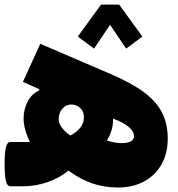

<svg xmlns="http://www.w3.org/2000/svg" viewBox="-45 -814 776 839"><path d="M396.5 -793.9H475.6L577.1 -654.3L506.3 -601.6L436 -705.6L365.7 -601.6L294.9 -654.3ZM0 -193.4H85.9Q58.1 -250.5 58.1 -296.4Q58.1 -333 74 -366.9Q89.8 -400.9 125.5 -418.9L127.4 -423.8L55.2 -456.1L130.9 -622.6L437 -491.2Q527.3 -452.6 582.5 -412.1Q637.7 -371.6 662.8 -322.5Q688 -273.4 688 -208.5Q688 -144 660.9 -95.9Q633.8 -47.9 584.7 -21.2Q535.6 5.4 470.2 5.4Q411.6 5.4 359.4 -12.2Q307.1 -29.8 253.9 -68.4Q214.8 -36.1 162.8 -18.1Q110.8 0 56.6 0H0Q-13.2 0 -19 -22.5Q-24.9 -44.9 -24.9 -97.2Q-24.9 -148.4 -19 -170.9Q-13.2 -193.4 0 -193.4ZM262.2 -221.7Q321.8 -252.9 321.8 -302.2Q321.8 -326.2 305.7 -341.8Q289.6 -357.4 266.6 -357.4Q243.7 -357.4 227.5 -338.9Q211.4 -320.3 211.4 -292.5Q211.4 -258.8 262.2 -221.7ZM421.9 -200.2Q439 -194.8 454.1 -191.7Q469.2 -188.5 484.4 -188.5Q540.5 -188.5 540.5 -218.8Q540.5 -261.2 449.2 -295.9Q449.2 -266.6 442.1 -243.7Q435.1 -220.7 421.9 -200.2Z"/></svg>

Font: Estedad-FD Black
Style: Regular
Weight: 900
Designer: Amin Abedi
Version: Version 7.3